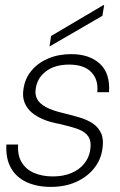

<svg xmlns="http://www.w3.org/2000/svg" viewBox="-20 -720 469 752"><path d="M179 12Q125 12 84.5 -6.5Q44 -25 23 -62Q2 -99 5 -154H51Q48 -112 65 -84Q82 -56 114 -42.5Q146 -29 187 -29Q228 -29 259 -42Q290 -55 309 -78Q328 -101 333 -130Q339 -165 326.5 -184.5Q314 -204 285 -214.5Q256 -225 211 -235Q177 -241 149.5 -252.5Q122 -264 103.5 -280Q85 -296 76 -319Q67 -342 72 -372Q78 -413 103.5 -443.5Q129 -474 169 -491Q209 -508 259 -508Q330 -508 371 -470.5Q412 -433 407 -359H361Q366 -408 337.5 -437.5Q309 -467 251 -467Q195 -467 160.5 -441Q126 -415 120 -373Q116 -350 125.5 -332Q135 -314 160 -300.5Q185 -287 228 -277Q261 -269 291.5 -260Q322 -251 344 -236Q366 -221 376.5 -197Q387 -173 381 -136Q375 -93 347.5 -59.5Q320 -26 277 -7Q234 12 179 12ZM174 -538 180 -579 385 -700H388L381 -658Z"/></svg>

Font: DM Sans 36pt ExtraLight
Style: Italic
Weight: 250
Italic angle: -10°
Designer: Colophon Foundry, Jonny Pinhorn
Foundry: Colophon Foundry
Version: Version 4.004;gftools[0.9.30]